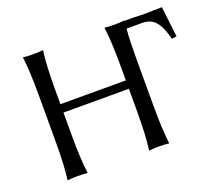

<svg xmlns="http://www.w3.org/2000/svg" viewBox="-111 -800 1075 955"><g transform="rotate(-20 426.5 -322.5)"><path d="M631.8 -646H681.2Q689 -646 705.6 -645Q722.2 -644 729 -644Q749 -644 781.5 -645Q814 -646 829.1 -646L848.1 -484.9L821.8 -481Q808.6 -541 783.2 -573.5Q757.8 -606 711.9 -606H630.9Q629.9 -606 627.4 -606Q622.1 -545.4 622.1 -444.8V-200.2Q622.1 -71.3 631.8 0L629.9 2.9Q611.8 0 579.1 0Q544.9 0 526.9 2.9L525.9 0Q535.6 -67.9 536.1 -200.2V-320.8H189.9V-200.2Q189.9 -71.3 200.2 0L198.2 2.9Q180.2 0 147 0Q112.8 0 95.2 2.9L94.2 0Q104 -67.9 104 -200.2V-444.8Q104 -573.7 94.2 -645L96.2 -647.9Q114.3 -645 147 -645Q181.2 -645 199.2 -647.9L200.2 -645Q190.4 -579.1 189.9 -444.8V-365.2H536.1V-444.8Q536.1 -573.7 525.9 -645L527.8 -647.9Q545.9 -645 579.1 -645Q613.3 -645 630.9 -647.9Z"/></g></svg>

Font: Biolilbert
Style: Regular
Weight: 400
Designer: Philipp H. Poll
Foundry: Philipp H. Poll
Version: Version 1.1.0